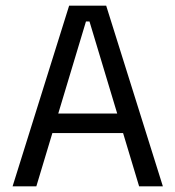

<svg xmlns="http://www.w3.org/2000/svg" viewBox="-20 -659 620 679"><path d="M24.5 0 224.5 -639H355.5L556 0H472L296.5 -583H284L108.5 0ZM144.5 -188.5V-257.5H435.5V-188.5Z"/></svg>

Font: Anek Latin
Style: Regular
Weight: 400
Designer: Yesha Goshar
Foundry: Ek Type
Version: Version 1.003